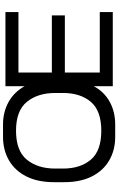

<svg xmlns="http://www.w3.org/2000/svg" viewBox="224 -990 782 1270"><g transform="rotate(-90 615.0 -355.0)"><path d="M770 -624V-403H1148V-317H770V-86H1170V0H680V-126Q642 -56 576 -20Q510 16 426 16H344Q258 16 190 -23Q122 -62 83.5 -137.5Q45 -213 45 -321V-389Q45 -497 83.5 -572.5Q122 -648 190 -687Q258 -726 344 -726H426Q509 -726 575 -689.5Q641 -653 680 -583V-710H1170V-624ZM635 -381Q635 -496 576.5 -568Q518 -640 385 -640Q252 -640 193.5 -568Q135 -496 135 -381V-329Q135 -215 193.5 -145.5Q252 -76 385 -76Q518 -76 576.5 -145.5Q635 -215 635 -329Z"/></g></svg>

Font: Violet Sans
Style: Regular
Weight: 400
Designer: Calvin Waterman
Foundry: Violet Office
Version: Version 1.013